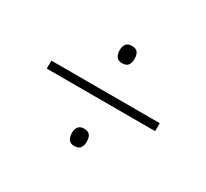

<svg xmlns="http://www.w3.org/2000/svg" viewBox="-96 -707 762 709"><g transform="rotate(30 285.0 -352.5)"><path d="M284 -492Q268 -492 260.5 -502.5Q253 -513 253 -529Q253 -546 260.5 -556Q268 -566 284 -566Q303 -566 310 -556Q317 -546 317 -529Q317 -513 310 -502.5Q303 -492 284 -492ZM54 -336V-370H516V-336ZM284 -139Q268 -139 260.5 -149.5Q253 -160 253 -176Q253 -193 260.5 -203Q268 -213 284 -213Q303 -213 310 -203Q317 -193 317 -176Q317 -160 310 -149.5Q303 -139 284 -139Z"/></g></svg>

Font: Noto Sans Lao UI ExtLt
Style: Regular
Weight: 200
Designer: Monotype Design Team
Foundry: Monotype Imaging Inc.
Version: Version 2.000; ttfautohint (v1.8.4.7-5d5b)